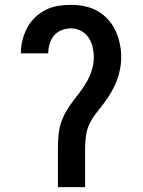

<svg xmlns="http://www.w3.org/2000/svg" viewBox="-20 -772 590 792"><path d="M219 0V-159Q219 -185 221 -211Q223 -237 230.5 -261.5Q238 -286 251 -309Q264 -332 279.5 -352.5Q295 -373 311 -394Q327 -415 339.5 -437.5Q352 -460 359.5 -485Q367 -510 367 -536Q367 -557 362 -578.5Q357 -600 345 -617.5Q333 -635 313.5 -645Q294 -655 272 -655Q253 -655 234 -647.5Q215 -640 202.5 -625Q190 -610 184.5 -590.5Q179 -571 179 -552H66Q66 -579 72.5 -605.5Q79 -632 91.5 -656Q104 -680 123.5 -699Q143 -718 167 -730.5Q191 -743 218 -747.5Q245 -752 272 -752Q300 -752 328 -746.5Q356 -741 380.5 -727.5Q405 -714 424.5 -693Q444 -672 456 -646.5Q468 -621 474 -593Q480 -565 480 -537Q480 -511 475 -485.5Q470 -460 460.5 -436Q451 -412 437.5 -389.5Q424 -367 408.5 -346Q393 -325 376.5 -304.5Q360 -284 349 -260.5Q338 -237 334.5 -211Q331 -185 331 -159V0Z"/></svg>

Font: Lode Term
Style: Bold
Weight: 700
Monospace: yes
Designer: Belleve Invis
Foundry: Belleve Invis
Version: Version 29.2.0